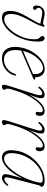

<svg xmlns="http://www.w3.org/2000/svg" viewBox="752 -1238 494 2039"><g transform="rotate(90 999.5 -219.0)"><path d="M422 -376Q422 -296 399.2 -226.5Q376.5 -157 339 -104.2Q301.5 -51.5 257 -21.8Q212.5 8 168.5 8Q94 8 96.5 -84.5Q97.5 -127.5 114.2 -170Q131 -212.5 154.2 -253Q177.5 -293.5 199.5 -330.8Q221.5 -368 233.5 -401Q208.5 -402.5 173.5 -411.2Q138.5 -420 113 -420Q90 -420 76.5 -407.8Q63 -395.5 63 -378Q63 -367.5 75 -359Q86 -351.5 85.5 -341Q85.5 -332.5 79.5 -327.2Q73.5 -322 65 -322Q54 -322 46.5 -330.8Q39 -339.5 39 -358.5Q39 -394.5 62.2 -420Q85.5 -445.5 123.5 -445.5Q137.5 -445.5 157 -441.5Q176.5 -437.5 195.2 -433.2Q214 -429 226 -429Q240 -429 245.2 -437.5Q250.5 -446 258 -445.5Q268 -444.5 261 -421Q250 -383.5 228.5 -343Q207 -302.5 184 -260.2Q161 -218 145 -174.5Q129 -131 129 -88Q129 -16.5 184 -16.5Q219 -16.5 256.2 -44.2Q293.5 -72 325.5 -118Q357.5 -164 377.5 -219.8Q397.5 -275.5 397.5 -332Q397.5 -356.5 394.8 -368.5Q392 -380.5 383 -389Q363.5 -406.5 363.5 -422.5Q363.5 -432.5 370 -439Q376.5 -445.5 386 -445.5Q401 -445.5 411.5 -429.8Q422 -414 422 -376Z M782.5 -129.5Q775 -94.5 750.8 -63.2Q726.5 -32 687.8 -12.2Q649 7.5 598.5 7.5Q537.5 7.5 505.5 -34.5Q473.5 -76.5 479.5 -153Q483.5 -211 505 -263.5Q526.5 -316 559.8 -357.2Q593 -398.5 632.8 -422.2Q672.5 -446 713.5 -446Q755.5 -446 778 -418Q800.5 -390 800.5 -350.5Q800.5 -340.5 812 -344.5Q824 -348.5 825 -338.5Q826.5 -330.5 811.5 -323.5Q787.5 -313 746.2 -295.2Q705 -277.5 659.2 -257.8Q613.5 -238 574.8 -221.5Q536 -205 517.5 -196.5Q514.5 -180 513 -163Q506.5 -87.5 535 -50.2Q563.5 -13 613 -13Q659 -13 702.2 -42.8Q745.5 -72.5 767.5 -134Q771 -144 777 -144Q785.5 -144 782.5 -129.5ZM704 -428.5Q669 -428.5 632.2 -400.5Q595.5 -372.5 565.5 -324.5Q535.5 -276.5 521.5 -216Q540 -224 570.8 -237.2Q601.5 -250.5 637.2 -266Q673 -281.5 707 -296.2Q741 -311 766 -322Q767.5 -330 767.5 -345Q767.5 -381.5 750.2 -405Q733 -428.5 704 -428.5Z M903.5 -379.5Q897 -383 903 -393.5Q918.5 -417 941 -431.2Q963.5 -445.5 985.5 -445.5Q1023.5 -445.5 1023.5 -407.5Q1023.5 -386 1012.2 -353.8Q1001 -321.5 986 -279.5Q1023 -353.5 1069.2 -399.5Q1115.5 -445.5 1159.5 -445.5Q1185.5 -445.5 1198.2 -431.2Q1211 -417 1211 -393Q1211 -350.5 1184 -350.5Q1168.5 -350.5 1168.5 -367Q1168.5 -375 1170.8 -382.2Q1173 -389.5 1173 -399.5Q1173 -426.5 1149.5 -426.5Q1121.5 -426.5 1084 -391.2Q1046.5 -356 1008.8 -291.2Q971 -226.5 943 -137Q931.5 -101.5 926.8 -83.2Q922 -65 922 -51.5Q922 -38.5 928 -31.5Q934 -24.5 934 -16Q934 -6.5 923.8 0.8Q913.5 8 900 8Q883.5 8 881 -7.5Q878.5 -23 891.5 -63.5L979 -336.5Q994 -383 991.8 -401.5Q989.5 -420 972 -420Q962 -420 949.5 -412.8Q937 -405.5 919.5 -386.5Q908.5 -376.5 903.5 -379.5Z M1279 -379.5Q1272.5 -383 1278.5 -393.5Q1294 -417 1316.5 -431.2Q1339 -445.5 1361 -445.5Q1399 -445.5 1399 -407.5Q1399 -386 1387.8 -353.8Q1376.5 -321.5 1361.5 -279.5Q1398.5 -353.5 1444.8 -399.5Q1491 -445.5 1535 -445.5Q1561 -445.5 1573.8 -431.2Q1586.5 -417 1586.5 -393Q1586.5 -350.5 1559.5 -350.5Q1544 -350.5 1544 -367Q1544 -375 1546.2 -382.2Q1548.5 -389.5 1548.5 -399.5Q1548.5 -426.5 1525 -426.5Q1497 -426.5 1459.5 -391.2Q1422 -356 1384.2 -291.2Q1346.5 -226.5 1318.5 -137Q1307 -101.5 1302.2 -83.2Q1297.5 -65 1297.5 -51.5Q1297.5 -38.5 1303.5 -31.5Q1309.5 -24.5 1309.5 -16Q1309.5 -6.5 1299.2 0.8Q1289 8 1275.5 8Q1259 8 1256.5 -7.5Q1254 -23 1267 -63.5L1354.5 -336.5Q1369.5 -383 1367.2 -401.5Q1365 -420 1347.5 -420Q1337.5 -420 1325 -412.8Q1312.5 -405.5 1295 -386.5Q1284 -376.5 1279 -379.5Z M1872 -89.5Q1861.5 -48 1864.2 -33Q1867 -18 1882 -18Q1893 -18 1905 -25.2Q1917 -32.5 1933.5 -50.5Q1944.5 -61.5 1950.5 -58.5Q1956.5 -54.5 1950 -43.5Q1934.5 -20 1912.5 -6.2Q1890.5 7.5 1868 7.5Q1850.5 7.5 1840.2 -1.5Q1830 -10.5 1830 -30Q1830 -42.5 1833.8 -61.2Q1837.5 -80 1847.5 -115.5Q1857.5 -151 1876.5 -212Q1826 -106 1767.5 -49.2Q1709 7.5 1652 7.5Q1611.5 7.5 1590.2 -25Q1569 -57.5 1578.5 -129.5Q1585 -191.5 1614.5 -248.2Q1644 -305 1689 -349.5Q1734 -394 1787.2 -419.8Q1840.5 -445.5 1895 -445.5Q1927.5 -445.5 1945.5 -437.2Q1963.5 -429 1963.5 -416Q1963.5 -406.5 1956.5 -398.8Q1949.5 -391 1947.5 -382ZM1609.5 -131Q1601 -70 1617.5 -42.2Q1634 -14.5 1665.5 -14.5Q1693.5 -14.5 1725 -37.2Q1756.5 -60 1787.8 -99.2Q1819 -138.5 1846 -188Q1873 -237.5 1892.8 -291.2Q1912.5 -345 1921 -396Q1924.5 -425.5 1884 -425.5Q1838 -425.5 1792.2 -402Q1746.5 -378.5 1707.8 -337.8Q1669 -297 1642.8 -243.8Q1616.5 -190.5 1609.5 -131Z"/></g></svg>

Font: Fraunces 72pt Soft Thin
Style: Italic
Weight: 100
Italic angle: -16°
Version: Version 1.000;[0bf87f6ff]